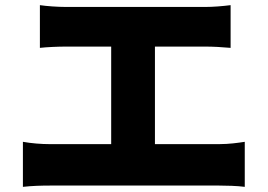

<svg xmlns="http://www.w3.org/2000/svg" viewBox="-20 -735 1040 746"><path d="M582 -175V-554H778C807 -554 844 -552 876 -549V-715C845 -711 808 -708 778 -708H236C205 -708 161 -711 135 -715V-549C161 -552 205 -554 236 -554H412V-175H173C141 -175 102 -178 69 -184V-9C104 -13 142 -14 173 -14H832C857 -14 902 -13 931 -9V-184C905 -180 870 -175 832 -175Z"/></svg>

Font: Noto Sans Korean Black
Style: Bold
Weight: 900
Designer: Ryoko NISHIZUKA (kana & ideographs); Paul D. Hunt (Latin, Greek & Cyrillic); Wenlong ZHANG (bopomofo); Sandoll Communica
Foundry: Adobe Systems Incorporated
Version: Version 1.000;PS 1;hotconv 1.0.78;makeotf.lib2.5.61930